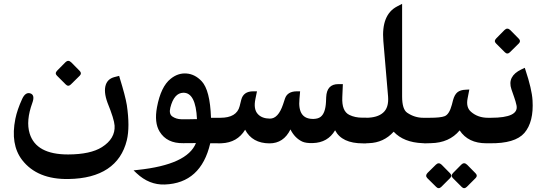

<svg xmlns="http://www.w3.org/2000/svg" viewBox="-20 -738 2808 989"><path d="M633.3 -196.8Q649.9 -84.5 633.3 -15.6Q609.4 81.5 533.7 131.8Q458 182.1 333.5 184.1Q171.9 187 93.8 85.9Q32.7 5.9 59.1 -126Q68.8 -173.3 94.2 -228.5Q110.8 -264.2 135.3 -257.3Q161.6 -249.5 146.5 -208Q112.8 -115.7 132.8 -50.3Q166 58.1 331.5 57.6Q446.3 57.1 504.9 20Q574.2 -23.9 570.3 -90.8Q568.4 -123.5 533.7 -209Q512.7 -266.6 525.4 -302.7Q536.1 -332 568.8 -340.8L593.8 -347.2L596.2 -338.4Q610.8 -291 620.1 -255.9Q629.4 -220.7 633.3 -196.8ZM347 -416.8 390.2 -373.1Q402.9 -360.4 390.8 -348.2L344.8 -302.8Q331.5 -290 318.8 -302.8L273.4 -348.2Q260.6 -360.4 275 -374.8L317.1 -417.4Q331.5 -431.8 347 -416.8Z M994.6 -124.5Q988.3 -261.2 924.3 -260.3Q876.5 -259.3 857.4 -183.6Q849.1 -150.4 868.4 -137.5Q887.7 -124.5 913.1 -123.8Q938.5 -123 994.6 -124.5ZM1063 0Q1015.1 205.6 828.6 212.4Q748.5 215.3 683.6 154.3L668 139.6L689.5 137.2Q944.8 110.4 989.3 -1Q956.5 -1 923.8 -0.5Q839.4 1 802.2 -60.1Q773.9 -106.4 788.6 -185.5Q808.6 -292 858.9 -332Q897 -362.8 940.4 -359.4Q983.9 -356.4 1018.6 -319.8Q1062 -273.9 1066.9 -131.3H1111.3V0Z M1597.2 -125.5Q1618.7 -126.5 1630.9 -135.7Q1656.2 -154.3 1659.2 -212.9L1660.2 -237.3Q1663.1 -304.7 1722.7 -304.7H1746.1L1743.2 -237.3Q1739.7 -165 1779.8 -146Q1808.6 -131.8 1846.7 -131.8H1866.2V0.5H1849.6Q1740.7 0.5 1706.1 -66.9Q1668.5 -2.9 1590.8 -1Q1555.7 0 1536.6 -8.8Q1498 -27.3 1476.1 -71.3Q1440.9 0.5 1368.2 0.5Q1279.3 0 1242.7 -69.8Q1202.6 -3.4 1121.1 0L1101.6 0.5V-131.3H1115.2Q1199.2 -131.3 1214.4 -190.9L1222.7 -224.1Q1233.9 -267.6 1284.2 -267.6H1303.7L1295.9 -229.5Q1284.2 -174.8 1309.1 -149.4Q1330.1 -127.4 1370.1 -127Q1413.1 -126.5 1438 -200.2L1448.2 -231Q1460.9 -267.6 1509.8 -267.6H1525.9L1522.5 -228.5Q1512.2 -122.1 1597.2 -125.5Z M2007.8 -59.6Q1956.5 -2.9 1879.9 -0.5L1856.4 0.5V-131.3H1863.8Q1924.3 -131.3 1953.6 -157.7Q1983.4 -183.6 1979 -240.7L1954.6 -526.9Q1943.4 -662.6 2025.9 -705.1L2051.3 -718.3V-241.2Q2051.3 -174.8 2077.6 -157.2Q2115.7 -131.3 2160.2 -131.3H2175.8V0.5L2156.7 -0.5Q2059.1 -4.4 2007.8 -59.6Z M2198.7 -0.5 2165 0.5V-131.3H2192.9Q2250 -131.3 2270.5 -139.6Q2294.4 -148.9 2307.6 -198.7L2313.5 -221.7Q2321.3 -250.5 2336.2 -262.7Q2351.1 -274.9 2378.9 -275.9L2397.5 -276.9L2388.7 -231.4Q2379.4 -185.1 2406.2 -162.1Q2441.4 -131.3 2493.7 -131.3H2499.5V0H2484.9Q2391.6 0 2347.7 -66.4Q2294.4 -2 2198.7 -0.5ZM2386.1 110.5 2429.3 154.3Q2442.1 167 2429.9 179.2L2384.5 224.6Q2370.6 237.9 2357.9 224.6L2312.5 179.2Q2299.7 167 2314.1 152.6L2356.2 110Q2370.6 95.6 2386.1 110.5ZM2254.9 110.5 2298.1 154.3Q2310.8 167 2298.6 179.2L2253.2 224.6Q2239.4 237.9 2226.6 224.6L2180.7 179.2Q2169 166.4 2182.3 152.6L2225.5 110Q2239.9 96.1 2254.9 110.5Z M2608.7 -582.9 2651.9 -539.1Q2664.7 -526.4 2652.5 -514.2L2606.5 -468.8Q2593.2 -456 2580.5 -468.8L2535.1 -514.2Q2522.3 -526.4 2536.7 -540.8L2578.8 -583.4Q2593.2 -597.8 2608.7 -582.9ZM2502 0H2488.8V-131.3H2508.8Q2653.8 -131.3 2640.6 -195.3Q2636.2 -215.8 2628.9 -236.1Q2621.6 -256.3 2614.3 -278.3Q2591.8 -345.2 2665.5 -380.4L2683.1 -388.7L2686.5 -378.4Q2719.7 -278.8 2723.1 -221.2Q2730 -110.4 2681.2 -53.2Q2633.3 2 2502 0Z"/></svg>

Font: Gandom
Style: Bold
Weight: 700
Foundry: DejaVu fonts team - Redesigned by Saber Rastikerdar - Based on Samim Font
Version: Version 0.3